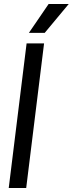

<svg xmlns="http://www.w3.org/2000/svg" viewBox="-20 -946 366 966"><path d="M23.9 0H111.8L201.7 -727.5H113.8ZM125.5 -780.8H205.1L325.7 -925.8H224.6Z"/></svg>

Font: Guggenheim Sans Display
Style: Italic
Weight: 400
Italic angle: -7°
Designer: Modified by Tom Baber under direction of Pentagram Design 2023
Foundry: rsms
Version: Version 1.001;Glyphs 3.1.2 (3151)